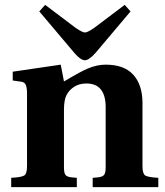

<svg xmlns="http://www.w3.org/2000/svg" viewBox="-20 -767 678 787"><path d="M25.9 0V-38.1Q69.3 -40.5 80.1 -48.1Q90.8 -55.7 90.8 -86.9V-380.9Q90.8 -409.7 85.2 -420.2Q79.6 -430.7 66.9 -432.1L32.2 -437V-473.1L229 -502L242.2 -433.1Q313.5 -475.6 340.3 -486.3Q377.9 -502 413.1 -502Q488.3 -502 525.6 -461.4Q563 -420.9 564 -348.1V-86.9Q564 -55.7 574.7 -48.1Q585.4 -40.5 628.9 -38.1V0H359.9V-38.1L380.9 -40Q398.4 -41.5 405.8 -49.1Q413.1 -56.6 413.1 -80.1V-334Q410.2 -424.8 334 -424.8Q304.7 -424.8 283.7 -411.1Q262.7 -397.5 252 -376Q242.2 -356 242.2 -316.9V-80.1Q242.2 -56.6 249.3 -49.1Q256.3 -41.5 273.9 -40L294.9 -38.1V0ZM141.1 -720.2 165 -747.1 290 -652.8Q317.9 -633.8 328.1 -633.8Q338.4 -633.8 366.2 -652.8L491.2 -747.1L515.1 -720.2L372.1 -550.8Q344.7 -520 328.1 -520Q310.1 -520 284.2 -550.8Z"/></svg>

Font: Linguistics Pro
Style: Bold
Weight: 700
Designer: Stefan Peev, Context Ltd
Foundry: Stefan Peev, Context Ltd
Version: Version 001.000